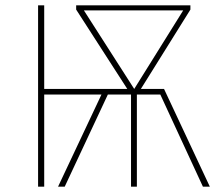

<svg xmlns="http://www.w3.org/2000/svg" viewBox="-20 -701 830 721"><path d="M768 0H742L582 -346H494V0H472V-346H385L223 0H198L361 -346H146V0H123V-681H146V-367H458L266 -665V-681H695V-665L509 -367H596ZM484 -367 668 -662H295Z"/></svg>

Font: Fira Sans Thin
Style: Regular
Weight: 100
Designer: bBox Type GmbH & Carrois Corporate GbR & Edenspiekermann AG
Foundry: bBox Type GmbH & Carrois Corporate GbR & Edenspiekermann AG
Version: Version 4.301